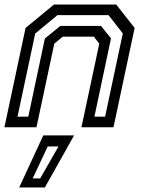

<svg xmlns="http://www.w3.org/2000/svg" viewBox="-22 -560 632 845"><path d="M-2.5 0 90.5 -437 215.5 -540H489.5L570.5 -437L477.5 0H336.5L415 -368L391 -398.5H254L217 -368L138.5 0ZM55 -46.5H102.5L175.5 -390.5L243.5 -446H422.5L466.5 -391L393.5 -46.5H440.5L518.5 -413L455.5 -493.5H231L133 -412.5ZM62.5 265 168.5 36H304L175.5 265ZM122 225H155L235.5 84.5H188Z"/></svg>

Font: Tourney Thin Medium
Style: Italic
Weight: 500
Italic angle: -12°
Version: Version 1.015